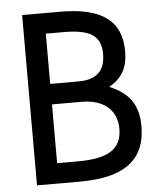

<svg xmlns="http://www.w3.org/2000/svg" viewBox="-53 -784 684 830"><g transform="rotate(-5 289.0 -369.5)"><path d="M74 0H262C453 0 546 -70 546 -215C546 -306 509 -361 422 -397C479 -429 504 -473 504 -545C504 -677 419 -739 240 -739H74ZM169 -88V-343H298C393 -343 450 -294 450 -213C450 -126 393 -88 259 -88ZM169 -432V-650H247C363 -650 408 -619 408 -541C408 -468 370 -432 292 -432Z"/></g></svg>

Font: Involve Medium
Style: Regular
Weight: 500
Designer: Stefan Peev
Foundry: Context Ltd.
Version: Version 1.001